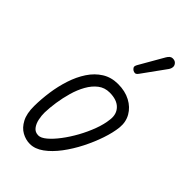

<svg xmlns="http://www.w3.org/2000/svg" viewBox="-256 -919 1009 1009"><g transform="rotate(45 249.0 -414.5)"><path d="M181 10Q150 10 121 -6Q92 -22 73.8 -56.8Q55.5 -91.5 56 -147Q56.5 -198.5 64.2 -253.5Q72 -308.5 88.8 -359.8Q105.5 -411 132.5 -452Q159.5 -493 197.8 -517Q236 -541 286.5 -541Q339 -541 378 -520.2Q417 -499.5 437.2 -464.2Q457.5 -429 453 -384.5Q448.5 -342.5 431 -290.5Q413.5 -238.5 386.8 -185.8Q360 -133 326.5 -88.5Q293 -44 255.8 -17Q218.5 10 181 10ZM181 -53Q200 -53 225.2 -74.2Q250.5 -95.5 277.2 -130.8Q304 -166 327.8 -209Q351.5 -252 368 -296.5Q384.5 -341 388.5 -380Q394 -423.5 367.2 -450.8Q340.5 -478 286.5 -478Q250 -478 222.8 -457Q195.5 -436 176 -401.2Q156.5 -366.5 144.5 -324.5Q132.5 -282.5 126.2 -240.2Q120 -198 119 -162.5Q118.5 -139.5 123.8 -114Q129 -88.5 142.8 -70.8Q156.5 -53 181 -53ZM294.5 -647.5Q286.5 -652.5 282.5 -660Q278.5 -667.5 287.5 -683L364.5 -817Q377 -838.5 392.2 -839.2Q407.5 -840 416.5 -832.5Q428 -822 427.5 -809.2Q427 -796.5 418.5 -784.5L326 -656.5Q317 -644 309.2 -643.8Q301.5 -643.5 294.5 -647.5Z"/></g></svg>

Font: Edu NSW ACT Hand
Style: Regular
Weight: 400
Designer: Tina and Corey Anderson, Eben Sorkin, Mirko Velimirovic
Foundry: Sorkin Type Co.
Version: Version 2.000